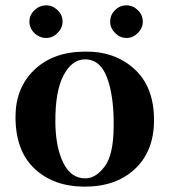

<svg xmlns="http://www.w3.org/2000/svg" viewBox="-20 -681 634 718"><path d="M514 -600Q514 -576 495.5 -557.5Q477 -539 453 -539Q429 -539 410.5 -557.5Q392 -576 392 -600Q392 -625 410 -643Q428 -661 453 -661Q477 -661 495.5 -643Q514 -625 514 -600ZM214 -600Q214 -577 195.5 -558Q177 -539 153 -539Q128 -539 109 -557Q90 -575 90 -600Q90 -625 109 -643Q128 -661 153 -661Q177 -661 195.5 -643Q214 -625 214 -600ZM556 -232Q556 -116 484.5 -49Q413 18 293 17Q180 16 109 -50.5Q38 -117 38 -244Q38 -352 108 -419.5Q178 -487 296 -488Q409 -490 482.5 -423Q556 -356 556 -232ZM405 -204Q407 -316 381.5 -387.5Q356 -459 298 -459Q249 -459 217.5 -399Q186 -339 187 -223Q188 -130 217 -71.5Q246 -13 301 -14Q339 -15 371.5 -58.5Q404 -102 405 -204Z"/></svg>

Font: GFS Artemisia
Style: Bold
Weight: 700
Designer: Designed by Takis Katsoulidis.
Foundry: Designed by Takis Katsoulidis.
Version: Version 1.0